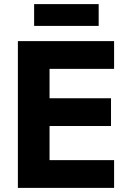

<svg xmlns="http://www.w3.org/2000/svg" viewBox="-20 -914 640 934"><path d="M67 0V-714H535V-579H221V-436H520V-301H221V-135H535V0ZM146 -788V-894H460V-788Z"/></svg>

Font: Noto Sans Mono ExtraBold
Style: Regular
Weight: 800
Designer: Monotype Design Team
Foundry: Monotype Imaging Inc.
Version: Version 2.014